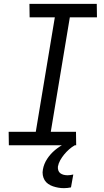

<svg xmlns="http://www.w3.org/2000/svg" viewBox="-20 -755 540 998"><path d="M376 0H26L25 -70H166L265 -665H134L133 -735H483L484 -665H343L244 -70H375ZM312 223Q297 223 283 220.5Q269 218 255.5 213.5Q242 209 230.5 201Q219 193 212 181.5Q205 170 202.5 155.5Q200 141 203 126Q208 97 225 71Q242 45 266 25Q290 5 317.5 -8.5Q345 -22 374 -30L369 0Q353 9 339 21.5Q325 34 313.5 48Q302 62 293 78Q284 94 281 111Q280 121 283 130.5Q286 140 293.5 145.5Q301 151 310.5 153.5Q320 156 331 156Q338 156 345.5 155Q353 154 361 152L349 219Q340 221 330.5 222Q321 223 312 223Z"/></svg>

Font: Iosevka Custom
Style: Italic
Weight: 400
Italic angle: -9°
Monospace: yes
Designer: Belleve Invis
Foundry: Belleve Invis
Version: Version 30.3.3; ttfautohint (v1.8.3)